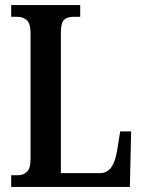

<svg xmlns="http://www.w3.org/2000/svg" viewBox="-20 -734 562 754"><path d="M24 0V-46H52Q71 -46 85.5 -59Q100 -72 100 -110V-603Q100 -642 85 -655Q70 -668 48 -668H24V-714H295V-668H269Q243 -668 231 -655.5Q219 -643 219 -606V-54H371Q401 -54 417 -77Q433 -100 440 -143L452 -218H495L490 0Z"/></svg>

Font: Noto Serif Myanmar ExtraCondensed SemiBold
Style: Regular
Weight: 600
Width: 2
Designer: Ben Mitchell and the Monotype Design Team
Foundry: Monotype Imaging Inc.
Version: Version 2.106; ttfautohint (v1.8.4.7-5d5b)